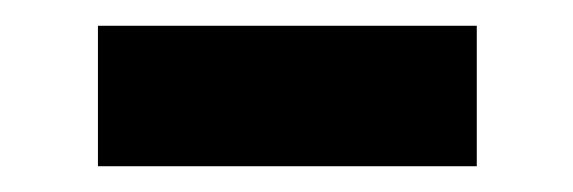

<svg xmlns="http://www.w3.org/2000/svg" viewBox="-20 -359 445 149"><path d="M56 -230V-339H350V-230Z"/></svg>

Font: Saira Expanded SemiBold
Style: Regular
Weight: 600
Width: 7
Designer: Hector Gatti with collaboration of the Omnibus-Type team
Foundry: Omnibus-Type
Version: Version 1.100; ttfautohint (v1.8.3)